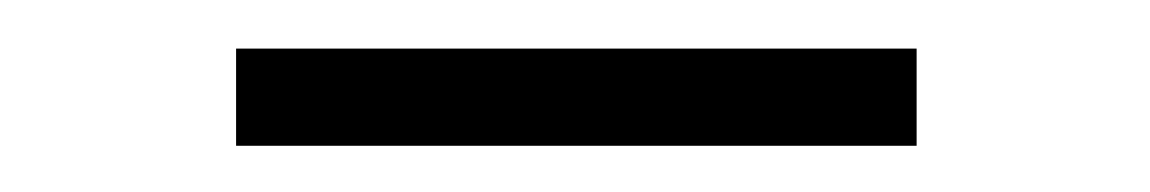

<svg xmlns="http://www.w3.org/2000/svg" viewBox="-20 -353 485 81"><path d="M366.7 -332.5V-291.5H79.6V-332.5Z"/></svg>

Font: Inter Extra Light
Style: Regular
Weight: 200
Designer: Rasmus Andersson
Foundry: rsms
Version: Version 4.000;git-3c8e0fc